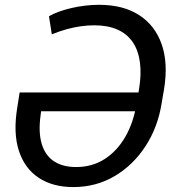

<svg xmlns="http://www.w3.org/2000/svg" viewBox="-20 -757 715 787"><path d="M280.3 9.8Q195.8 9.8 138.2 -28.6Q80.6 -66.9 57.1 -139.9Q33.7 -212.9 50.8 -316.4L60.5 -377.9H586.9L574.2 -300.8H148.4L146.5 -285.2Q136.7 -215.3 150.9 -167.7Q165 -120.1 200.9 -96.2Q236.8 -72.3 292 -72.3Q357.9 -72.3 409.2 -105.2Q460.4 -138.2 494.1 -197Q527.8 -255.9 540 -334L549.8 -390.6Q560.1 -453.1 553.5 -502Q546.9 -550.8 523.9 -584.5Q501 -618.2 461.4 -635.7Q421.9 -653.3 366.2 -653.3Q340.3 -653.3 311.8 -649.4Q283.2 -645.5 253.2 -637.2Q223.1 -628.9 192.4 -616.2L180.7 -690.4Q198.2 -700.7 221.9 -709.2Q245.6 -717.8 272.9 -724.1Q300.3 -730.5 329.1 -733.9Q357.9 -737.3 385.7 -737.3Q484.9 -737.3 550.3 -695.1Q615.7 -652.8 642.8 -575.2Q669.9 -497.6 652.3 -390.6L642.6 -334Q627 -235.4 576.4 -157.7Q525.9 -80.1 450 -35.2Q374 9.8 280.3 9.8Z"/></svg>

Font: Inter Tight
Style: Italic
Weight: 400
Italic angle: -9.39999°
Designer: Rasmus Andersson
Foundry: rsms
Version: Version 3.002